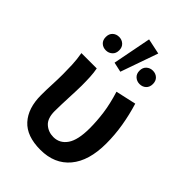

<svg xmlns="http://www.w3.org/2000/svg" viewBox="-235 -883 991 991"><g transform="rotate(45 260.5 -388.0)"><path d="M254 12Q154 12 105.5 -41.5Q57 -95 57 -190Q57 -230 59 -269.5Q61 -309 61 -348Q61 -377 59.5 -414Q58 -451 51 -491H163Q168 -465 169.5 -436Q171 -407 171 -373Q171 -355 170 -332Q169 -309 168 -283.5Q167 -258 166 -232Q165 -206 165 -182Q165 -129 191.5 -105.5Q218 -82 255 -82Q301 -82 328.5 -121.5Q356 -161 356 -247Q356 -299 348.5 -354.5Q341 -410 320 -478L432 -503Q451 -441 461.5 -378Q472 -315 472 -252Q472 -125 414.5 -56.5Q357 12 254 12ZM207 -577 248 -788 333 -770 261 -565ZM130 -590Q109 -590 95 -603Q81 -616 81 -639Q81 -662 95 -675Q109 -688 130 -688Q150 -688 164.5 -675Q179 -662 179 -639Q179 -616 164.5 -603Q150 -590 130 -590ZM376 -590Q356 -590 341.5 -603Q327 -616 327 -639Q327 -662 341.5 -675Q356 -688 376 -688Q397 -688 411 -675Q425 -662 425 -639Q425 -616 411 -603Q397 -590 376 -590Z"/></g></svg>

Font: Giro Semibold
Style: Regular
Weight: 600
Designer: Paul D. Hunt
Foundry: Adobe Systems Incorporated
Version: Version 1.000;PS 1.0;hotconv 1.0.88;makeotf.lib2.5.647800